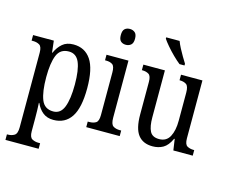

<svg xmlns="http://www.w3.org/2000/svg" viewBox="-131 -949 1617 1369"><g transform="rotate(15 677.5 -264.5)"><path d="M15 237V196H22Q49 196 69.5 183.5Q90 171 90 124V-427Q90 -471 70.5 -483Q51 -495 23 -495H12V-536H165L175 -450H178Q197 -493 228 -519.5Q259 -546 309 -546Q393 -546 438 -479.5Q483 -413 483 -269Q483 -124 438 -56.5Q393 11 307 11Q260 11 229 -14Q198 -39 180 -80H177Q180 -28 180 34V129Q180 173 200.5 184.5Q221 196 247 196H260V237ZM291 -47Q345 -47 368 -105.5Q391 -164 391 -272Q391 -379 368 -434Q345 -489 290 -489Q226 -489 203 -432Q180 -375 180 -271Q180 -164 203 -105.5Q226 -47 291 -47Z M668 -640Q645 -640 630.5 -653Q616 -666 616 -698Q616 -731 630.5 -744Q645 -757 668 -757Q690 -757 705.5 -744Q721 -731 721 -698Q721 -666 705.5 -653Q690 -640 668 -640ZM548 0V-41H559Q589 -41 608 -53Q627 -65 627 -110V-425Q627 -470 609.5 -482.5Q592 -495 562 -495H554V-536H716V-115Q716 -67 735 -54Q754 -41 785 -41H795V0Z M1039 10Q968 10 932 -36.5Q896 -83 896 -186V-427Q896 -471 877 -483Q858 -495 830 -495H826V-536H985V-189Q985 -122 1003 -87Q1021 -52 1071 -52Q1125 -52 1149 -97Q1173 -142 1173 -215V-422Q1173 -470 1154 -482.5Q1135 -495 1107 -495H1104V-536H1262V-109Q1262 -64 1282 -52.5Q1302 -41 1330 -41H1334V0H1191L1179 -82H1175Q1150 -28 1116 -9Q1082 10 1039 10ZM1074 -606Q1051 -624 1022 -652.5Q993 -681 968.5 -710Q944 -739 933 -756V-766H1032Q1040 -744 1054 -717Q1068 -690 1083.5 -664Q1099 -638 1111 -619V-606Z"/></g></svg>

Font: Noto Serif Sinhala Condensed
Style: Regular
Weight: 400
Width: 3
Designer: Jelle Bosma - Monotype Design Team
Foundry: Monotype Imaging Inc.
Version: Version 2.007; ttfautohint (v1.8.4.7-5d5b)